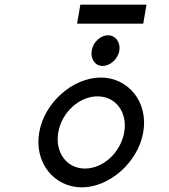

<svg xmlns="http://www.w3.org/2000/svg" viewBox="-20 -796 726 827"><path d="M326 -776 312 -694H597L611 -776ZM422 -512C454 -512 488 -541 494 -578C500 -615 477 -644 445 -644C413 -644 381 -615 375 -578C369 -541 390 -512 422 -512ZM400 -381C479 -381 530 -312 515 -226C500 -140 425 -70 346 -70C267 -70 216 -140 231 -226C246 -312 321 -381 400 -381ZM332 11C450 11 574 -95 597 -226C620 -357 532 -462 414 -462C296 -462 172 -357 149 -226C126 -95 214 11 332 11Z"/></svg>

Font: Charger Monospace
Style: Regular
Weight: 400
Designer: Jasper
Foundry: Cannot Into Space Fonts
Version: Version 0.980